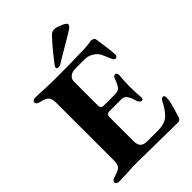

<svg xmlns="http://www.w3.org/2000/svg" viewBox="-246 -956 1067 1067"><g transform="rotate(-45 287.5 -422.0)"><path d="M20 0ZM20 -10Q20 -16 25.5 -22Q31 -28 42 -31Q78 -41 91.5 -53Q105 -65 105 -96V-551Q105 -584 92.5 -597.5Q80 -611 43 -619Q20 -624 20 -640Q20 -646 26 -650.5Q32 -655 42 -655Q80 -655 119 -652Q171 -650 192 -650Q315 -650 408 -653Q439 -653 461 -656.5Q483 -660 486 -660Q494 -660 502 -655.5Q510 -651 511 -641Q513 -622 519 -584Q527 -530 527 -511Q527 -502 523 -497Q519 -492 514 -492Q501 -492 495 -508Q492 -515 484.5 -533Q477 -551 471.5 -562Q466 -573 459 -580Q428 -611 387 -611H312Q290 -611 274 -599Q258 -587 258 -567V-378Q258 -354 283 -354H371Q395 -354 406.5 -368.5Q418 -383 429 -414Q435 -433 449 -433Q454 -433 458 -427Q462 -421 461 -411Q457 -361 457 -330Q457 -288 460 -249L461 -241Q461 -223 450 -223Q443 -223 436.5 -230Q430 -237 427 -248Q418 -280 406.5 -295Q395 -310 376 -310H283Q258 -310 258 -287V-97Q258 -68 271 -55.5Q284 -43 311 -43H397Q445 -43 473 -65Q501 -87 530 -145Q537 -157 549 -157Q554 -157 556.5 -151.5Q559 -146 559 -138Q559 -120 553 -95.5Q547 -71 535 -34Q530 -20 527 -9Q525 -3 518.5 0.5Q512 4 505 4Q464 4 426 3Q216 0 179 0Q146 0 110 3Q62 5 41 5Q32 5 26 0.5Q20 -4 20 -10ZM240 -691Q240 -698 251 -712Q311 -790 356 -837Q369 -850 390 -849Q407 -847 435 -834.5Q463 -822 461 -811Q458 -799 442 -789Q414 -771 352 -735Q300 -705 277 -690Q269 -685 262 -683Q255 -681 252 -682Q240 -684 240 -691Z"/></g></svg>

Font: EB Garamond
Style: Bold
Weight: 700
Designer: Georg Duffner and Octavio Pardo
Foundry: Georg Duffner
Version: Version 1.000; ttfautohint (v1.6)